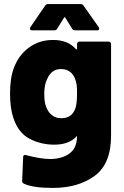

<svg xmlns="http://www.w3.org/2000/svg" viewBox="-20 -720 603 937"><path d="M356 -505Q356 -510 359.5 -513.5Q363 -517 368 -517H510Q515 -517 518.5 -513.5Q522 -510 522 -505V-58Q522 79 443 137.5Q364 196 243 197Q239 197 234 197Q142 197 98 177Q89 173 88 164L93 47Q93 40 96 38Q99 36 102 36Q104 36 107 37Q179 56 225 56Q229 56 233 56Q290 53 323 26Q356 -1 356 -57L349 -50Q313 -14 245 -14Q179 -14 124 -43Q69 -72 45 -145Q29 -193 29 -263Q29 -340 48 -389Q71 -451 121.5 -488Q172 -525 239 -525Q311 -525 350 -481Q352 -479 353 -479Q354 -479 355 -479.5Q356 -480 356 -483ZM347 -189Q356 -212 356 -264Q356 -291 354 -306.5Q352 -322 346 -336Q338 -358 320.5 -370.5Q303 -383 278 -383Q231 -383 211 -336Q196 -308 196 -262Q196 -213 209 -190Q218 -169 236 -156Q254 -143 279 -143Q330 -143 347 -189ZM136 -572Q129 -572 127.5 -575Q126 -578 126 -580Q126 -583 128 -587L200 -692Q205 -700 214 -700H374Q383 -700 388 -692L462 -587Q464 -584 464 -580Q464 -572 454 -572H346Q336 -572 332 -580L299 -633Q297 -636 295 -636Q293 -636 292 -633L259 -580Q255 -572 245 -572Z"/></svg>

Font: LinhAnh ExtBd
Style: Regular
Weight: 800
Designer: Jeremy Tribby
Foundry: Tribby Type
Version: Version 1.408